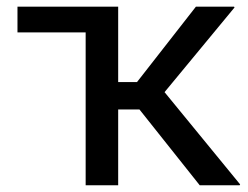

<svg xmlns="http://www.w3.org/2000/svg" viewBox="-20 -548 734 568"><path d="M392.6 -224.1H329.6V0H233.4V-452.1H31.7V-528.3H329.6V-305.2H385.3L559.6 -528.3H672.4L673.8 -525.9L466.8 -275.4L690.4 -2.4L689 0H570.8Z"/></svg>

Font: GeogebraSans
Style: Regular
Weight: 400
Designer: Google
Version: Version 1.100140; 2013